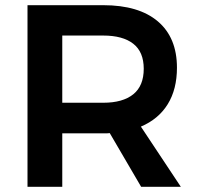

<svg xmlns="http://www.w3.org/2000/svg" viewBox="-20 -720 763 740"><path d="M524 0 403 -207Q397 -206 391 -206Q385 -206 378 -206H220V0H86V-700H378Q515 -700 588.5 -637.5Q662 -575 662 -459Q662 -376 626.5 -318.5Q591 -261 523 -232L677 0ZM220 -324H378Q453 -324 493.5 -356.5Q534 -389 534 -455Q534 -520 493.5 -551.5Q453 -583 378 -583H220Z"/></svg>

Font: QuotatisMedium
Style: Regular
Weight: 500
Designer: Julieta Ulanovsky
Foundry: Quotatis-Medium
Version: Version 4.000;PS 004.000;hotconv 1.0.88;makeotf.lib2.5.64775